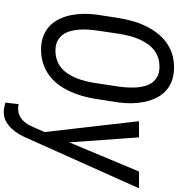

<svg xmlns="http://www.w3.org/2000/svg" viewBox="19 -780 976 1055"><g transform="rotate(90 507.5 -253.0)"><path d="M524.4 -293.5 543.5 -416.5C546.4 -439.9 547.9 -463.9 547.9 -487.8C547.4 -511.7 544.9 -534.7 540.5 -557.1C536.1 -579.1 529.3 -600.1 520 -620.1C510.7 -639.6 499 -656.7 484.4 -671.4C469.2 -686 451.7 -697.8 430.7 -706.5C409.7 -715.3 385.3 -720.2 357.4 -720.7C328.6 -721.2 301.8 -717.8 277.8 -710.4C253.9 -702.6 231.9 -691.9 212.9 -677.7C193.8 -663.6 176.8 -646.5 161.6 -627C146.5 -607.4 133.8 -586.4 123 -563.5C111.8 -540.5 103 -516.6 96.2 -491.7C88.9 -466.8 83.5 -441.4 79.6 -416.5L60.5 -293C57.6 -269.5 56.2 -246.1 56.6 -222.2C57.1 -198.2 59.6 -175.3 64 -153.3C68.4 -131.3 75.7 -110.4 85 -90.8C94.2 -71.3 106 -54.2 121.1 -39.6C135.7 -24.9 153.3 -13.2 174.3 -4.4C195.3 4.4 219.2 9.3 247.1 9.8C276.4 10.3 303.2 6.8 327.1 -1C351.1 -8.3 373 -19 392.1 -33.2C411.1 -46.9 428.2 -63.5 443.4 -83C458 -102.1 470.7 -123 481.4 -146C492.2 -168.9 501 -192.9 508.3 -217.8C515.1 -242.7 520.5 -268.1 524.4 -293.5ZM456.5 -418.5 437.5 -293C435.1 -275.4 431.6 -257.8 427.2 -239.7C422.9 -221.7 417.5 -204.1 411.1 -187C404.3 -169.9 396 -154.3 386.7 -139.6C377.4 -125 366.2 -112.3 353.5 -101.6C340.3 -90.8 325.7 -82.5 309.1 -77.1C292.5 -71.3 273.4 -68.8 252.4 -69.3C232.9 -69.8 216.8 -74.2 203.6 -81.5C190.4 -88.9 179.2 -98.1 170.9 -109.9C162.6 -121.6 156.2 -134.8 151.9 -149.9C147.5 -165 145 -180.7 143.6 -196.8C142.1 -212.9 142.1 -229.5 143.1 -246.1C144 -262.2 145.5 -277.8 147.5 -292.5L166 -417.5C168.5 -434.6 172.4 -452.1 176.8 -470.2C181.2 -488.3 186.5 -505.4 193.4 -522.5C200.2 -539.1 208.5 -554.7 218.3 -569.8C227.5 -584.5 238.8 -597.2 252 -607.9C265.1 -618.7 279.8 -627 296.4 -632.8C312.5 -638.7 331.1 -641.1 352.1 -640.6C371.6 -640.1 388.2 -636.2 401.4 -628.9C414.6 -621.6 425.8 -612.3 434.1 -601.1C442.4 -589.4 448.7 -576.2 453.1 -561.5C457 -546.4 459.5 -530.8 460.9 -514.6C461.9 -498.5 461.9 -481.9 460.9 -465.8C460 -449.2 458.5 -433.6 456.5 -418.5ZM922.9 -528.3 762.7 -145 735.4 -528.3H646.5L706.1 -9.8L680.7 48.3C675.3 60.5 669.4 72.3 663.1 83.5C656.7 94.2 648.9 103.5 640.1 111.8C631.3 119.6 621.1 126 609.9 130.4C598.6 134.8 585.4 136.2 570.8 135.7C564.5 135.3 558.1 134.3 552.7 132.8L544.4 206.1L568.4 211.9C576.2 213.4 584 214.4 592.3 214.8C611.3 215.3 628.9 211.9 644.5 204.1C659.7 195.8 673.8 185.5 686 172.9C698.2 159.7 709 145.5 718.3 129.4C727.5 113.3 735.4 97.7 741.7 82L1015.1 -528.3Z"/></g></svg>

Font: Roboto Condensed
Style: Italic
Weight: 400
Designer: Google
Version: Version 1.000;PS 001.000;hotconv 1.0.88;makeotf.lib2.5.64775